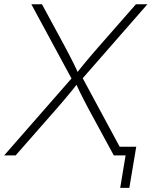

<svg xmlns="http://www.w3.org/2000/svg" viewBox="-37 -748 729 924"><path d="M-17.1 0 321.8 -387.2 315.9 -354 113.8 -727.5H165L274.9 -524.4Q288.1 -500 298.8 -479Q309.6 -458 320.1 -437Q330.6 -416 340.8 -392.1H328.6Q347.2 -416 364.5 -437Q381.8 -458 399.9 -479.2Q418 -500.5 439 -524.4L617.2 -727.5H672.4L346.2 -354.5L352.1 -388.2L561.5 0H510.7L389.6 -223.1Q377.9 -245.6 367.2 -265.9Q356.4 -286.1 346.7 -306.6Q336.9 -327.1 326.2 -350.1H339.4Q321.3 -327.1 304.7 -306.6Q288.1 -286.1 270.8 -265.9Q253.4 -245.6 233.9 -223.1L38.1 0ZM541.5 156.2 567.4 0H520L526.9 -42H618.7L585.4 156.2Z"/></svg>

Font: Inter 17pt ExtraLight
Style: Italic
Weight: 250
Italic angle: -9.3988°
Version: Version 4.001;git-66647c0bb